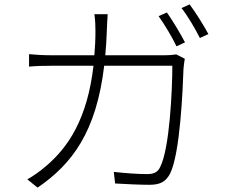

<svg xmlns="http://www.w3.org/2000/svg" viewBox="-20 -831 1040 879"><path d="M744 -774 706 -757C733 -720 769 -659 788 -619L827 -637C805 -679 769 -739 744 -774ZM848 -811 811 -794C840 -757 873 -701 895 -657L934 -675C914 -713 875 -775 848 -811ZM826 -562 787 -582C774 -580 758 -578 730 -578H462C465 -613 468 -650 469 -689C470 -713 471 -743 473 -766H412C416 -743 417 -711 417 -688C417 -649 415 -613 412 -578H218C179 -578 144 -580 113 -583V-526C145 -529 176 -530 219 -530H408C380 -287 292 -156 190 -70C166 -49 131 -24 105 -10L152 28C310 -80 421 -227 457 -530H769C769 -423 757 -150 713 -66C702 -41 681 -34 654 -34C610 -34 557 -38 501 -44L507 9C561 12 618 15 664 15C712 15 739 2 759 -37C805 -129 817 -426 820 -515C821 -530 823 -544 826 -562Z"/></svg>

Font: Noto Sans TC Light
Style: Regular
Weight: 300
Designer: Ryoko NISHIZUKA 西塚涼子 (kana, bopomofo & ideographs); Paul D. Hunt (Latin, Greek & Cyrillic); Sandoll Communications 산돌커뮤니
Foundry: Adobe
Version: Version 2.004;hotconv 1.0.118;makeotfexe 2.5.65603